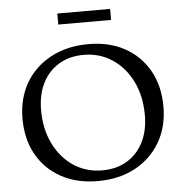

<svg xmlns="http://www.w3.org/2000/svg" viewBox="-59 -941 960 1007"><g transform="rotate(-5 421.0 -437.0)"><path d="M416 10Q306 10 223.5 -35Q141 -80 95.5 -161Q50 -242 50 -350Q50 -457 97.5 -538Q145 -619 230.5 -664.5Q316 -710 428 -710Q538 -710 619.5 -665Q701 -620 746.5 -539Q792 -458 792 -349Q792 -243 744.5 -162Q697 -81 612.5 -35.5Q528 10 416 10ZM444 -44Q519 -44 574.5 -77.5Q630 -111 660.5 -171.5Q691 -232 691 -314Q691 -414 653 -491Q615 -568 549 -612Q483 -656 398 -656Q323 -656 267.5 -622.5Q212 -589 181.5 -528.5Q151 -468 151 -386Q151 -287 189 -209.5Q227 -132 293 -88Q359 -44 444 -44ZM280 -826V-884H558V-826Z"/></g></svg>

Font: Hedvig Letters Serif
Style: Regular
Weight: 400
Designer: Alexander Örn & Tor Weibull
Foundry: Kanon Foundry
Version: Version 1.000